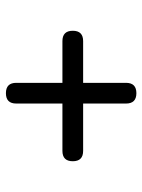

<svg xmlns="http://www.w3.org/2000/svg" viewBox="64 -657 481 649"><g transform="rotate(-90 304.5 -332.5)"><path d="M119 -292Q84 -292 84 -327Q84 -362 119 -362H279V-518Q279 -553 314 -553Q349 -553 349 -518V-362H490Q525 -362 525 -327Q525 -292 490 -292H349V-147Q349 -112 314 -112Q279 -112 279 -147V-292Z"/></g></svg>

Font: Jura
Style: Bold
Weight: 700
Designer: Daniel Johnson, Alexei Vanyashin
Foundry: Daniel Johnson
Version: Version 5.103